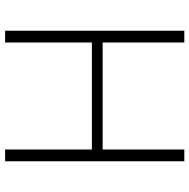

<svg xmlns="http://www.w3.org/2000/svg" viewBox="-15 -725 740 750"><g transform="rotate(90 355.0 -350.0)"><path d="M564 -339H146V0H100V-700H146V-381H564V-700H610V0H564Z"/></g></svg>

Font: PT Root UI Web Light
Style: Regular
Weight: 300
Designer: Vitaly Kuzmin
Foundry: ParaType Ltd.
Version: Version 1.000W